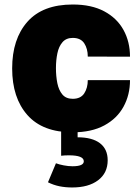

<svg xmlns="http://www.w3.org/2000/svg" viewBox="-20 -580 618 848"><path d="M301.3 -560.1Q384.3 -560.1 440.4 -530Q496.6 -500 525.4 -447.8Q554.2 -395.5 554.2 -329.6L367.7 -330.1Q367.7 -364.7 352.1 -388.7Q336.4 -412.6 301.3 -412.6Q272.5 -412.6 256.1 -393.8Q239.7 -375 233.4 -344.5Q227.1 -314 227.1 -279.3Q227.1 -243.7 233.2 -212.9Q239.3 -182.1 255.4 -162.8Q271.5 -143.6 301.3 -143.6Q336.4 -143.6 352.1 -167.7Q367.7 -191.9 367.7 -226.1H554.2Q554.2 -161.1 525.6 -108.9Q497.1 -56.6 440.7 -26.1Q384.3 4.4 301.3 4.4Q168.5 4.4 101.1 -71.8Q33.7 -147.9 33.7 -277.8Q33.7 -407.7 101.1 -483.9Q168.5 -560.1 301.3 -560.1ZM455.6 127.9Q455.6 184.1 413.3 216.1Q371.1 248 298.8 248Q269 248 242.7 242.7Q216.3 237.3 191.9 225.1L227.1 141.1Q241.2 146.5 261.7 150.4Q282.2 154.3 300.3 154.3Q350.1 154.3 350.1 132.3Q350.1 106 283.7 106Q265.1 106 250 107.9V-0.5H322.8V26.4Q387.2 26.4 421.4 52.5Q455.6 78.6 455.6 127.9Z"/></svg>

Font: Estedad-FD Black
Style: Regular
Weight: 900
Designer: Amin Abedi
Version: Version 7.3